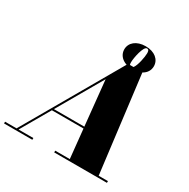

<svg xmlns="http://www.w3.org/2000/svg" viewBox="-251 -1111 1272 1293"><g transform="rotate(30 385.0 -464.0)"><path d="M-50 -13.5V0H170V-13.5H55L184.5 -238H430.5L453.5 -13.5H340V0H750V-13.5H678L585 -763C615 -779 631.5 -806 631.5 -837.5C631.5 -888.5 588 -927.5 516.5 -927.5C445.5 -927.5 401.5 -888.5 401.5 -837.5C401.5 -800 425.5 -768.5 467 -755L39.5 -13.5ZM484.5 -786C484.5 -818 504.5 -919 531.5 -919C548.5 -919 548.5 -901 548.5 -889.5C548.5 -863 535 -789.5 515 -765H487.5C484.5 -771 484.5 -779.5 484.5 -786ZM393.5 -600 429 -251.5H192.5Z"/></g></svg>

Font: Bodoni* 16pt Fatface
Style: Italic
Weight: 900
Italic angle: -13°
Version: Version 2.3